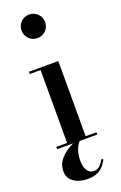

<svg xmlns="http://www.w3.org/2000/svg" viewBox="-183 -809 673 1072"><g transform="rotate(-20 153.5 -272.5)"><path d="M259 142Q251.5 156 238.5 173.2Q225.5 190.5 202 202.8Q178.5 215 140 215Q111.5 215 85.5 206Q59.5 197 42.8 178Q26 159 26 129Q26 89 50.2 59.8Q74.5 30.5 109.8 11Q145 -8.5 178.5 -19L184 -10.5Q163.5 0.5 149.2 31.5Q135 62.5 135 106.5Q135 142 149 163.5Q163 185 187 185Q210 185 224 170.8Q238 156.5 250 136ZM75.5 -690Q75.5 -719.5 95.8 -739.8Q116 -760 145.5 -760Q174.5 -760 195 -739.8Q215.5 -719.5 215.5 -690Q215.5 -661 195 -640.5Q174.5 -620 145.5 -620Q116 -620 95.8 -640.5Q75.5 -661 75.5 -690ZM35.5 -13.5H100V-446.5H35.5V-460H210V-13.5H274.5V0H35.5Z"/></g></svg>

Font: Bodoni* 16 Medium
Style: Regular
Weight: 500
Version: Version 2.2